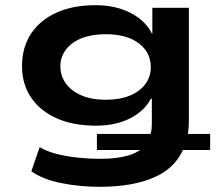

<svg xmlns="http://www.w3.org/2000/svg" viewBox="-20 -531 849 741"><path d="M364 190Q288 190 216 175.5Q144 161 101 130L133 37Q162 54 200.5 63.5Q239 73 282 77.5Q325 82 367 82Q430 82 473.5 69.5Q517 57 540 31L538 48H354V-14H582H561Q564 -24 565 -33Q566 -42 566 -54V-150H562Q539 -104 483.5 -75Q428 -46 351 -46Q262 -46 198.5 -74.5Q135 -103 100 -154.5Q65 -206 65 -276Q65 -348 99.5 -400.5Q134 -453 197.5 -482Q261 -511 349 -511Q427 -511 485 -480.5Q543 -450 567 -400L568 -404V-501H709V-67Q709 -46 707 -28Q705 -10 702 4L686 -14H791V48H674L694 28Q665 112 580.5 151Q496 190 364 190ZM388 -146Q442 -146 481 -162Q520 -178 541 -206.5Q562 -235 562 -272Q562 -329 515.5 -364Q469 -399 388 -399Q334 -399 295 -383.5Q256 -368 234.5 -339.5Q213 -311 213 -276Q213 -238 234 -209Q255 -180 294 -163Q333 -146 388 -146Z"/></svg>

Font: Nunito Sans 7pt Expanded
Style: Bold
Weight: 700
Width: 7
Designer: Vernon Adams
Foundry: Vernon Adams
Version: Version 3.101;gftools[0.9.27]